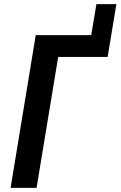

<svg xmlns="http://www.w3.org/2000/svg" viewBox="-20 -904 580 924"><path d="M31 0 152 -735H419L444 -884H540L498 -630H260L156 0Z"/></svg>

Font: Iosevka Extrabold
Style: Italic
Weight: 800
Italic angle: -9°
Monospace: yes
Designer: Belleve Invis
Foundry: Belleve Invis
Version: Version 32.5.0; ttfautohint (v1.8.4)